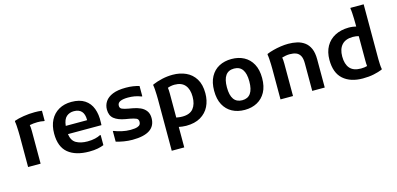

<svg xmlns="http://www.w3.org/2000/svg" viewBox="-83 -1302 4292 2075"><g transform="rotate(-15 2063.5 -264.0)"><path d="M85 0V-349Q85 -369 84 -400.5Q83 -432 81 -462.5Q79 -493 75 -511L78 -519Q119 -534 181.5 -544Q244 -554 306 -554Q325 -554 345.5 -553Q366 -552 387 -549V-435H378Q363 -439 344 -440.5Q325 -442 307 -442Q284 -442 261.5 -439.5Q239 -437 220 -433Q225 -407 225 -364V0Z M768 10Q617 10 533.5 -58.5Q450 -127 450 -275Q450 -363 483 -426.5Q516 -490 576.5 -524.5Q637 -559 718 -559Q809 -559 866 -521.5Q923 -484 948 -417.5Q973 -351 969 -265L968 -232H593Q603 -157 653 -129Q703 -101 778 -101Q827 -101 864 -110Q901 -119 922 -131H932V-18Q904 -6 863.5 2Q823 10 768 10ZM717 -455Q669 -455 635 -426Q601 -397 593 -324H832V-330Q832 -391 803.5 -423Q775 -455 717 -455Z M1070 -138H1078Q1114 -123 1162.5 -112Q1211 -101 1260 -101Q1282 -101 1309 -104Q1336 -107 1355.5 -119.5Q1375 -132 1375 -162Q1375 -190 1352 -200.5Q1329 -211 1281 -220L1234 -228Q1154 -242 1111 -276.5Q1068 -311 1068 -379Q1068 -428 1094.5 -468Q1121 -508 1177.5 -531.5Q1234 -555 1326 -555Q1369 -555 1405.5 -549.5Q1442 -544 1475 -534V-419H1467Q1429 -434 1394 -440Q1359 -446 1322 -446Q1266 -446 1234.5 -432Q1203 -418 1203 -385Q1203 -358 1226.5 -347.5Q1250 -337 1295 -329L1341 -321Q1388 -313 1426.5 -295.5Q1465 -278 1488 -246.5Q1511 -215 1511 -166Q1511 8 1252 8Q1204 8 1156 0Q1108 -8 1070 -20Z M1630 232V-345Q1630 -364 1629 -394.5Q1628 -425 1626 -455Q1624 -485 1620 -503L1623 -511Q1675 -533 1733 -546Q1791 -559 1851 -559Q1932 -559 1998 -529Q2064 -499 2103 -436Q2142 -373 2142 -275Q2142 -193 2110 -128.5Q2078 -64 2013.5 -26Q1949 12 1852 12Q1830 12 1807.5 9Q1785 6 1770 3V232ZM1770 -372V-102Q1777 -102 1794 -98.5Q1811 -95 1838 -95Q1922 -95 1960.5 -143Q1999 -191 1999 -275Q1999 -358 1960 -404Q1921 -450 1843 -450Q1822 -450 1801.5 -446Q1781 -442 1766 -436Q1768 -423 1769 -407Q1770 -391 1770 -372Z M2240 -275Q2240 -368 2274.5 -431.5Q2309 -495 2369.5 -527Q2430 -559 2509 -559Q2587 -559 2647.5 -527Q2708 -495 2742.5 -431.5Q2777 -368 2777 -275Q2777 -181 2742.5 -118Q2708 -55 2647.5 -22.5Q2587 10 2509 10Q2429 10 2368.5 -22.5Q2308 -55 2274 -118Q2240 -181 2240 -275ZM2383 -275Q2383 -98 2509 -98Q2634 -98 2634 -275Q2634 -452 2509 -452Q2383 -452 2383 -275Z M2909 0V-341Q2909 -361 2908 -392.5Q2907 -424 2905 -454.5Q2903 -485 2899 -503L2902 -511Q2932 -524 2973.5 -535Q3015 -546 3059.5 -552.5Q3104 -559 3144 -559Q3195 -559 3241.5 -548.5Q3288 -538 3325 -511Q3362 -484 3383 -436.5Q3404 -389 3404 -315V0H3264V-309Q3264 -364 3247.5 -393.5Q3231 -423 3201.5 -434.5Q3172 -446 3131 -446Q3109 -446 3086.5 -442Q3064 -438 3044 -432Q3049 -403 3049 -364V0Z M3829 12Q3690 12 3610 -59Q3530 -130 3530 -275Q3530 -363 3566 -426.5Q3602 -490 3667 -524Q3732 -558 3820 -559Q3845 -559 3866 -556Q3887 -553 3903 -549V-580Q3903 -604 3902 -638Q3901 -672 3899 -703.5Q3897 -735 3893 -752L3896 -760H4043V-197Q4043 -177 4043 -146Q4043 -115 4045 -84.5Q4047 -54 4051 -36L4048 -28Q4006 -11 3951.5 0.5Q3897 12 3829 12ZM3673 -275Q3673 -189 3712.5 -143Q3752 -97 3836 -97Q3857 -97 3874.5 -99.5Q3892 -102 3906 -106Q3904 -120 3903.5 -136Q3903 -152 3903 -170V-441Q3891 -445 3875 -447.5Q3859 -450 3839 -450Q3756 -450 3714.5 -404Q3673 -358 3673 -275Z"/></g></svg>

Font: Kufam SemiBold
Style: Regular
Weight: 600
Designer: Wael Morcos, Artur Schmal
Foundry: Original Type
Version: Version 1.300; ttfautohint (v1.8.3)